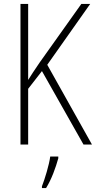

<svg xmlns="http://www.w3.org/2000/svg" viewBox="-20 -800 487 975"><path d="M447 -66 220 -471 438 -780H393L181 -482C155 -443 134 -413 123 -394V-780H84V-66H123V-349L193 -439L404 -66ZM276 4V-5H235C230 36 207 111 193 146V155H214C242 110 263 51 276 4Z"/></svg>

Font: Noto Sans Malayalam UI Condensed ExtraLight
Style: Regular
Weight: 200
Width: 3
Designer: Jelle Bosma - Monotype Design Team
Foundry: Monotype Imaging Inc.
Version: Version 2.104